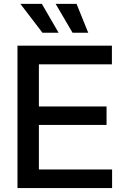

<svg xmlns="http://www.w3.org/2000/svg" viewBox="-20 -961 632 981"><path d="M69.3 0V-727.5H551.8V-632.3H178.7V-417H524.4V-322.8H178.7V-95.2H552.7V0ZM350.6 -793.9 264.2 -941.4H371.1L430.7 -793.9ZM196.8 -793.9 84 -941.4H193.8L279.3 -793.9Z"/></svg>

Font: Inter 28pt Medium
Style: Regular
Weight: 500
Designer: Rasmus Andersson
Foundry: rsms
Version: Version 4.001;git-66647c0bb